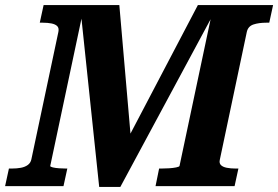

<svg xmlns="http://www.w3.org/2000/svg" viewBox="-48 -730 1091 753"><path d="M-28 0 -13 -69H-2Q18 -69 34 -72Q50 -75 61 -83Q72 -91 75 -105L181 -605Q184 -620 176.5 -627.5Q169 -635 154 -638Q139 -641 119 -641H108L123 -710H420L468 -156L428 -138L728 -710H1023L1008 -641H997Q967 -641 946 -634Q925 -627 920 -605L814 -103Q811 -90 818.5 -82.5Q826 -75 841.5 -72Q857 -69 876 -69H887L872 0H562L576 -69H585Q599 -69 615 -70Q631 -71 643 -73.5Q655 -76 656 -79L785 -688L797 -690L424 3H341L268 -690L279 -692L149 -79Q149 -76 159 -73.5Q169 -71 184 -70Q199 -69 210 -69H216L201 0Z"/></svg>

Font: Roboto Serif 20pt SemiBold
Style: Italic
Weight: 600
Italic angle: -10°
Version: Version 1.007